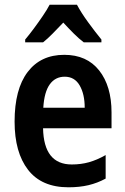

<svg xmlns="http://www.w3.org/2000/svg" viewBox="-20 -786 533 816"><path d="M253 -553Q349 -553 401.5 -486.5Q454 -420 454 -308V-241H163Q166 -87 285 -87Q324 -87 358 -96.5Q392 -106 429 -127V-27Q394 -8 356 1Q318 10 271 10Q157 10 99.5 -64Q42 -138 42 -269Q42 -407 97.5 -480Q153 -553 253 -553ZM255 -460Q215 -460 191.5 -427.5Q168 -395 164 -328H340Q340 -386 318.5 -423Q297 -460 255 -460ZM307 -766Q325 -732 354.5 -691.5Q384 -651 411 -618V-606H336Q315 -622 293.5 -643.5Q272 -665 249 -690Q225 -665 203.5 -643Q182 -621 163 -606H87V-618Q104 -638 124 -665Q144 -692 162 -718.5Q180 -745 191 -766Z"/></svg>

Font: Noto Sans Bengali Condensed SemiBold
Style: Regular
Weight: 600
Width: 3
Designer: Joana Ranito - Universal Thirst; Jelle Bosma - Monotype Design Team
Foundry: Universal Thirst ehf.
Version: Version 3.000; ttfautohint (v1.8.4.7-5d5b)